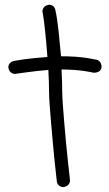

<svg xmlns="http://www.w3.org/2000/svg" viewBox="-20 -758 452 797"><path d="M381.8 -509.8Q390.6 -507.8 396.5 -499Q402.3 -490.2 401.4 -476.6Q396.5 -456.1 368.2 -456.1Q368.2 -457 332 -462.9Q295.9 -468.8 235.4 -469.7Q238.3 -414.1 238.3 -377.9Q238.3 -359.4 240.7 -325.2Q243.2 -291 246.6 -250.5Q250 -210 253.9 -167.5Q257.8 -125 261.7 -90.3Q265.6 -55.7 268.1 -32.7Q270.5 -9.8 270.5 -8.8Q270.5 2 263.2 9.3Q255.9 16.6 243.2 18.6Q232.4 18.6 224.6 11.7Q216.8 4.9 215.8 -5.9Q215.8 -8.8 212.9 -32.2Q210 -55.7 206.5 -90.3Q203.1 -125 199.2 -167Q195.3 -209 191.9 -249.5Q188.5 -290 186 -324.2Q183.6 -358.4 183.6 -377.9Q183.6 -415 180.7 -467.8Q155.3 -465.8 130.9 -462.9Q106.4 -460 87.4 -457.5Q68.4 -455.1 56.2 -453.1Q43.9 -451.2 42 -451.2Q32.2 -451.2 24.4 -458Q16.6 -464.8 14.6 -478.5Q14.6 -488.3 21 -495.6Q27.3 -502.9 38.1 -504.9Q39.1 -504.9 51.3 -507.3Q63.5 -509.8 82.5 -512.2Q101.6 -514.6 126 -517.1Q150.4 -519.5 176.8 -521.5Q174.8 -548.8 172.4 -575.7Q169.9 -602.5 167.5 -627.4Q165 -652.3 162.1 -673.8Q159.2 -695.3 156.2 -710.9Q156.2 -720.7 163.1 -728.5Q169.9 -736.3 183.6 -738.3Q193.4 -738.3 200.7 -732.4Q208 -726.6 210 -715.8Q216.8 -685.5 222.7 -632.8Q228.5 -580.1 233.4 -524.4Q266.6 -524.4 293.5 -522.5Q320.3 -520.5 339.4 -517.6Q358.4 -514.6 369.6 -512.2Q380.9 -509.8 381.8 -509.8Z"/></svg>

Font: Coming Soon
Style: Regular
Weight: 400
Designer: Dathan Boardman
Foundry: Open Window
Version: Version 1.000